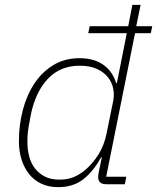

<svg xmlns="http://www.w3.org/2000/svg" viewBox="-20 -760 648 792"><path d="M419 0Q385 0 385 -29Q385 -34 385.5 -38.5Q386 -43 387 -48L400 -111H397Q365 -53 323.5 -20.5Q282 12 220 12Q181 12 151 -2Q121 -16 100.5 -41.5Q80 -67 69 -101.5Q58 -136 58 -178Q58 -244 74 -305.5Q90 -367 121.5 -415Q153 -463 200 -491.5Q247 -520 308 -520Q368 -520 406.5 -492.5Q445 -465 459 -417H462L503 -623H344L350 -652H509L526 -740H560L542 -652H608L602 -623H537L418 -31H501L495 0ZM225 -19Q257 -19 282.5 -29Q308 -39 334 -61Q363 -86 386.5 -123.5Q410 -161 420 -211L447 -344Q452 -369 447 -394.5Q442 -420 425.5 -441Q409 -462 380 -475.5Q351 -489 309 -489Q228 -489 177 -434.5Q126 -380 107 -286L99 -242Q96 -226 94.5 -210.5Q93 -195 93 -175Q93 -143 100.5 -114.5Q108 -86 124.5 -65Q141 -44 165.5 -31.5Q190 -19 225 -19Z"/></svg>

Font: IBM Plex Sans ExtLt
Style: Italic
Weight: 200
Italic angle: -11°
Designer: Mike Abbink, Paul van der Laan, Pieter van Rosmalen
Foundry: Bold Monday
Version: Version 3.005